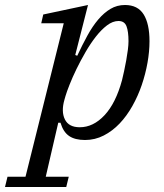

<svg xmlns="http://www.w3.org/2000/svg" viewBox="-104 -548 657 768"><path d="M-74 159H-2L151 -455H61L69 -490L248 -528L197 -328L205 -325Q225 -368 245.5 -405.5Q266 -443 289 -470Q312 -497 338 -512.5Q364 -528 396 -528Q447 -528 470.5 -490.5Q494 -453 494 -383Q494 -342 486 -297Q478 -252 463 -208Q448 -164 425.5 -124Q403 -84 374.5 -54Q346 -24 311 -6Q276 12 236 12Q196 12 172.5 -4Q149 -20 138 -57H129L79 159H171L161 200H-84ZM215 -39Q269 -39 314 -87Q359 -135 384 -227Q388 -243 392.5 -264Q397 -285 401 -307Q405 -329 407.5 -349Q410 -369 410 -383Q410 -422 402 -443Q394 -464 370 -464Q347 -464 324 -446.5Q301 -429 279.5 -401.5Q258 -374 238 -339.5Q218 -305 202 -272Q186 -239 174.5 -210Q163 -181 158 -164L154 -150Q140 -102 155.5 -70.5Q171 -39 215 -39Z"/></svg>

Font: IBM Plex Serif
Style: Italic
Weight: 400
Italic angle: -14°
Designer: Mike Abbink, Paul van der Laan, Pieter van Rosmalen
Foundry: Bold Monday
Version: Version 3.001